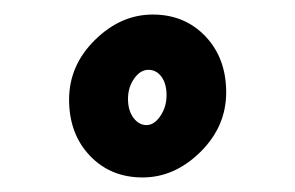

<svg xmlns="http://www.w3.org/2000/svg" viewBox="-20 -397 406 264"><path d="M181.5 -225Q192 -225 200.5 -237.5Q209 -250 209 -266Q209 -282 202 -291.5Q195 -301 184 -301Q173 -301 164.5 -289Q156 -277 156 -261Q156 -245 163.5 -235Q171 -225 181.5 -225ZM176 -153Q132 -153 103.5 -183Q75 -213 75 -260Q75 -307 110.5 -342Q146 -377 190 -377Q234 -377 262.5 -347Q291 -317 291 -270Q291 -223 255.5 -188Q220 -153 176 -153Z"/></svg>

Font: Kalam
Style: Bold
Weight: 700
Version: Version 2.001;PS 1.0;hotconv 1.0.79;makeotf.lib2.5.61930; tt